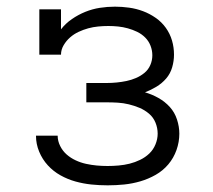

<svg xmlns="http://www.w3.org/2000/svg" viewBox="-20 -548 640 576"><path d="M303 8Q278 8 254 5.5Q230 3 206.5 -3.5Q183 -10 161.5 -22Q140 -34 123.5 -52Q107 -70 97.5 -93Q88 -116 88 -140V-141H153Q153 -125 160.5 -110Q168 -95 180 -84.5Q192 -74 207 -67Q222 -60 238 -56.5Q254 -53 270 -51.5Q286 -50 303 -50Q319 -50 336 -51.5Q353 -53 369 -57Q385 -61 400.5 -68.5Q416 -76 428 -87.5Q440 -99 446.5 -115Q453 -131 453 -147Q453 -164 446.5 -180Q440 -196 427 -207Q414 -218 398.5 -224.5Q383 -231 366.5 -235Q350 -239 333.5 -240Q317 -241 300 -241H239V-299H300Q315 -299 330 -300.5Q345 -302 359.5 -305Q374 -308 388 -314Q402 -320 413.5 -329.5Q425 -339 431 -353Q437 -367 437 -382Q437 -397 431.5 -411Q426 -425 415.5 -435.5Q405 -446 391.5 -452.5Q378 -459 363.5 -463Q349 -467 334.5 -468.5Q320 -470 305 -470Q290 -470 274.5 -468.5Q259 -467 244.5 -463Q230 -459 216 -452.5Q202 -446 190.5 -436Q179 -426 171 -412.5Q163 -399 163 -384H98V-520H163V-460Q177 -478 196 -491Q215 -504 236 -512.5Q257 -521 279.5 -524.5Q302 -528 325 -528Q346 -528 367.5 -525Q389 -522 409 -514.5Q429 -507 447 -494.5Q465 -482 477.5 -464.5Q490 -447 496 -426.5Q502 -406 502 -384Q502 -365 496.5 -346Q491 -327 478.5 -312.5Q466 -298 449.5 -288Q433 -278 415 -271Q436 -265 455.5 -254Q475 -243 489.5 -227Q504 -211 511 -189.5Q518 -168 518 -147Q518 -122 509.5 -98Q501 -74 485 -55Q469 -36 447 -23.5Q425 -11 401 -4Q377 3 352.5 5.5Q328 8 303 8Z"/></svg>

Font: Iosevka Etoile Light
Style: Regular
Weight: 300
Designer: Belleve Invis
Foundry: Belleve Invis
Version: Version 25.0.1; ttfautohint (v1.8.4)